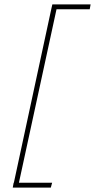

<svg xmlns="http://www.w3.org/2000/svg" viewBox="-20 -731 432 873"><path d="M237 -689 66 100H217L211 122H38L42 100H43L213 -689L218 -711H392L388 -689Z"/></svg>

Font: Ysabeau Infant Extralight
Style: Italic
Weight: 200
Italic angle: -12°
Designer: Christian Thalmann (Catharsis Fonts)
Version: Version 0.003